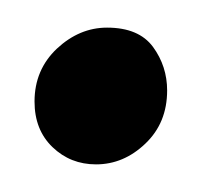

<svg xmlns="http://www.w3.org/2000/svg" viewBox="-20 -411 146 139"><path d="M49.5 -292Q31 -292 18 -304.5Q5 -317 5 -337.5Q5 -360.5 21.2 -375.8Q37.5 -391 57.5 -391Q80.5 -391 90.8 -377Q101 -363 101 -345.5Q101 -322 85.2 -307Q69.5 -292 49.5 -292Z"/></svg>

Font: Merriweather 144pt Light
Style: Regular
Weight: 300
Version: Version 2.100